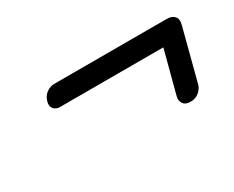

<svg xmlns="http://www.w3.org/2000/svg" viewBox="-48 -570 627 515"><g transform="rotate(-30 266.0 -313.0)"><path d="M96.5 -394Q100.5 -408.5 112 -416.8Q123.5 -425 136 -425H484.5Q500.5 -425 508.2 -416Q516 -407 511 -389.5L469.5 -230Q466 -218 455.2 -209.2Q444.5 -200.5 429.5 -200.5Q413.5 -200.5 407 -210Q400.5 -219.5 404 -232.5L438.5 -363.5H118.5Q106.5 -363.5 99.5 -371.5Q92.5 -379.5 96.5 -394Z"/></g></svg>

Font: Fraunces 72pt Soft SemiBold
Style: Italic
Weight: 600
Italic angle: -16°
Version: Version 1.000;[b76b70a41]